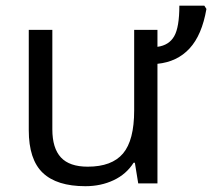

<svg xmlns="http://www.w3.org/2000/svg" viewBox="-20 -638 738 668"><path d="M162.1 -534.2V-188Q162.1 -122.6 191.9 -90.3Q221.7 -58.1 285.2 -58.1Q369.1 -58.1 408 -104Q446.8 -149.9 446.8 -253.9V-534.2H527.8V-475.1Q567.9 -480.5 585.9 -511.7Q604 -543 604 -618.2H690.9L698.2 -606.9Q682.6 -516.1 639.6 -469.5Q596.7 -422.9 527.8 -416V0H460.9L449.2 -71.8H444.8Q419.4 -31.7 375.2 -11Q331.1 9.8 276.9 9.8Q177.7 9.8 128.9 -36.6Q80.1 -83 80.1 -185.1V-534.2Z"/></svg>

Font: XL-Viking
Style: Regular
Weight: 400
Foundry: Ascender Corporation
Version: Version 1.10 March 23, 2015